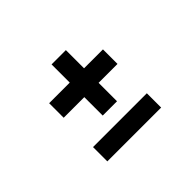

<svg xmlns="http://www.w3.org/2000/svg" viewBox="-82 -481 560 560"><g transform="rotate(-45 198.5 -200.5)"><path d="M87 -43V-102H309V-43ZM172 -147V-358H231V-147ZM87 -223V-283H309V-223Z"/></g></svg>

Font: Darker Grotesque Light
Style: Bold
Weight: 700
Version: Version 1.000;gftools[0.9.28]